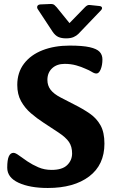

<svg xmlns="http://www.w3.org/2000/svg" viewBox="-20 -923 567 956"><path d="M218 13Q129 13 72.5 -13Q16 -39 16 -88Q16 -127 24 -144.5Q32 -162 47 -162Q57 -162 74.5 -149Q92 -136 116.5 -119.5Q141 -103 171 -90Q201 -77 237 -77Q290 -77 314.5 -101Q339 -125 339 -159Q339 -193 323.5 -216Q308 -239 270 -264L197 -312Q163 -334 133.5 -359.5Q104 -385 85 -419Q66 -453 66 -500Q66 -562 99.5 -606Q133 -650 192 -673Q251 -696 327 -696Q391 -696 426.5 -688Q462 -680 476 -665Q490 -650 490 -627Q490 -599 481.5 -578Q473 -557 460 -557Q450 -557 437.5 -565Q425 -573 405 -581Q386 -590 359.5 -597.5Q333 -605 302 -605Q263 -605 239.5 -583Q216 -561 216 -525Q216 -497 232 -476Q248 -455 283 -437L349 -403Q393 -381 427 -357.5Q461 -334 480.5 -299Q500 -264 500 -208Q500 -102 424 -44.5Q348 13 218 13ZM483 -872Q490 -880 487.5 -886Q485 -892 475 -893L428 -898Q420 -899 414.5 -896Q409 -893 404 -888L326 -808L262 -887Q258 -892 251 -898Q244 -904 229 -903L181 -901Q170 -900 166.5 -893.5Q163 -887 167 -879L242 -765Q255 -746 270.5 -739Q286 -732 309 -732Q332 -732 346.5 -738.5Q361 -745 370 -754Z"/></svg>

Font: Alkatra SemiBold
Style: Regular
Weight: 600
Designer: Suman Bhandary
Version: Version 1.100;gftools[0.9.22]